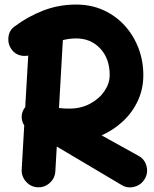

<svg xmlns="http://www.w3.org/2000/svg" viewBox="-20 -752 680 847"><path d="M84.5 -269.5Q87.4 -274.4 91.3 -279.3L104.5 -506.8Q84.5 -502.9 65.4 -508.8Q46.4 -514.6 33.2 -531.2Q14.2 -555.2 17.1 -586.7Q20 -618.2 44.9 -635.7Q103 -679.2 171.1 -705.6Q239.3 -731.9 315.9 -731.9Q382.3 -731.9 436.8 -707Q491.2 -682.1 530.5 -638.7Q569.8 -595.2 591.1 -539.1Q612.3 -482.9 612.3 -420.9Q612.3 -359.9 588.4 -308.1Q564.5 -256.3 522.7 -217.3Q481 -178.2 428.2 -154.8L591.3 -64.5Q618.2 -49.8 626.2 -19.5Q634.3 10.7 618.7 37.1Q603.5 63.5 573.2 71.8Q543 80.1 517.1 64.5L230.5 -105.5L224.1 4.4Q222.2 34.7 199.2 55.2Q176.3 75.7 145.5 74.2Q115.2 72.3 94.7 49.3Q74.2 26.4 75.7 -4.4L86.9 -198.7Q76.7 -214.4 75.7 -233.4Q74.7 -252.4 84.5 -269.5ZM315.9 -582.5Q288.1 -582.5 257.3 -575.2L240.2 -275.4Q252 -273.9 263.7 -273.4Q275.4 -272.9 285.6 -272.9Q337.4 -272.9 377.7 -294.7Q418 -316.4 440.9 -350.3Q463.9 -384.3 463.9 -420.9Q463.9 -493.7 422.1 -538.1Q380.4 -582.5 315.9 -582.5Z"/></svg>

Font: Mikhak-FD ExtraBold
Style: Regular
Weight: 800
Designer: Amin Abedi
Version: Version 3.2